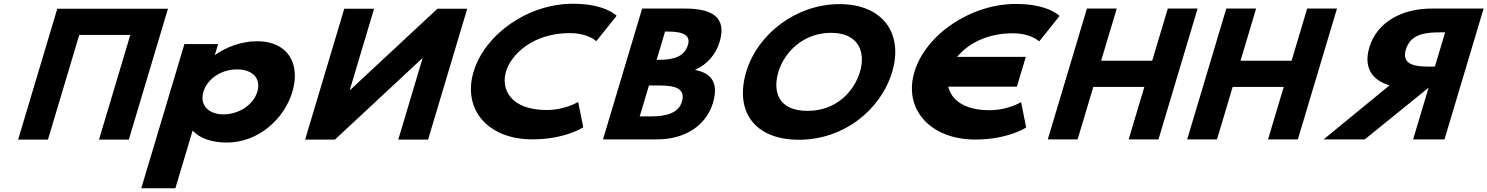

<svg xmlns="http://www.w3.org/2000/svg" viewBox="-20 -749 7971 1029"><path d="M404.8 -561.9H678.4L510.6 -0.9H670.4L880.1 -702.1H720.3H446.7H286.9L77.2 -0.9H237Z M1546.9 -257C1591.8 -407 1523 -528 1358.9 -528C1274.2 -528 1192.3 -497 1133.8 -455H1131.6L1148.9 -513H968.4L737.2 260H919.9L1012.3 -49C1050.9 -8 1113 15 1196.5 15C1360.5 15 1502 -107 1546.9 -257ZM1358.9 -257C1337.7 -186 1258.6 -136 1177.5 -136C1097.6 -136 1048.9 -186 1070.1 -257C1091.1 -327 1166.1 -377 1249.6 -377C1336.7 -377 1379.8 -327 1358.9 -257Z M2244.6 -436.1H2242.6L1775.1 -0.9H1615.3L1825 -702.1H1984.8L1854.6 -266.9H1856.7L2324.2 -702.1H2484L2274.3 -0.9H2114.5Z M2909.9 -159.4C2715.5 -159.4 2663.7 -271.6 2691.9 -365.9C2719.9 -459.4 2838.8 -571.6 3033.2 -571.6C3131.9 -571.6 3175.9 -528.3 3175.9 -528.3L3284.6 -664.3C3284.6 -664.3 3225.7 -728.9 3050.4 -728.9C2809.7 -728.9 2578.3 -565.7 2518 -364.2C2458 -163.6 2593.4 -2.1 2833 -2.1C3008.4 -2.1 3105.9 -66.7 3105.9 -66.7L3078.6 -202.7C3078.6 -202.7 3008.6 -159.4 2909.9 -159.4Z M3421.5 -703.1 3211.7 -1.9H3500.1C3658.3 -1.9 3766.3 -81.8 3800.9 -197.4C3834.7 -310.4 3787.2 -358.9 3704.2 -374.2C3772.8 -404.8 3817.4 -460 3836.7 -524.6C3876.6 -658.1 3794.9 -703.1 3651.2 -703.1ZM3499.1 -428.6 3544.4 -579.9H3559.8C3644.2 -579.9 3682 -558.6 3667 -508.5C3649.5 -449.8 3597.9 -428.6 3514.6 -428.6ZM3408.4 -125.1 3457.9 -290.9H3518.6C3610.2 -290.9 3653.7 -267.9 3634.4 -203.3C3617.8 -148.1 3560.6 -125.1 3469 -125.1Z M3979.2 -363.9C3918 -159.1 4016.6 -0.1 4262.1 -0.1C4501.3 -0.1 4700.2 -159.1 4761.5 -363.9C4822.7 -568.8 4711.9 -726.9 4479.4 -726.9C4248.5 -726.9 4040.5 -568.8 3979.2 -363.9ZM4151.8 -363.9C4183.1 -468.5 4284.3 -573 4433.4 -573C4583.6 -573 4620.2 -468.5 4588.9 -363.9C4557.6 -259.4 4462.6 -154.8 4308.3 -154.8C4149.9 -154.8 4120.5 -259.4 4151.8 -363.9Z M5283.7 -158.4C5143.6 -158.4 5077.5 -216.7 5062.2 -284.6H5430L5477.8 -444.4H5109.8C5165.6 -512.1 5266.6 -570.6 5407 -570.6C5505.8 -570.6 5549.7 -527.3 5549.7 -527.3L5658.4 -663.3C5658.4 -663.3 5599.5 -727.9 5424.2 -727.9C5183.6 -727.9 4940.9 -564.7 4880.6 -363.2C4820.6 -162.6 4967.2 -1.1 5206.8 -1.1C5382.2 -1.1 5479.7 -65.7 5479.7 -65.7L5452.4 -201.7C5452.4 -201.7 5382.4 -158.4 5283.7 -158.4Z M5839.4 -283.2H6113L6028.9 -1.9H6188.7L6398.4 -703.1H6238.6L6155 -423.5H5881.4L5965 -703.1H5805.2L5595.5 -1.9H5755.3Z M6586.4 -283.2H6860L6775.9 -1.9H6935.7L7145.4 -703.1H6985.6L6902 -423.5H6628.4L6712 -703.1H6552.2L6342.5 -1.9H6502.3Z M7931.3 -703.1 7721.5 -1.9H7553.4L7636.3 -279L7294.2 -1.9H7073.6L7427.2 -291.7C7331.4 -318.9 7287.3 -389.5 7318.8 -494.9C7360 -632.6 7495.7 -703.1 7653.1 -703.1ZM7670.1 -392 7725 -575.6H7702.4C7629.3 -575.6 7540.6 -571.4 7514.5 -483.8C7488.3 -396.3 7574.4 -392 7647.4 -392Z"/></svg>

Font: Hussar
Style: BdSuprExtOblThree
Weight: 700
Foundry: Cannot Into Space Fonts
Version: Version 2.00